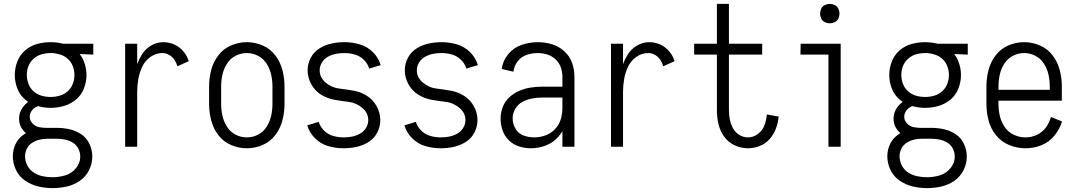

<svg xmlns="http://www.w3.org/2000/svg" viewBox="-20 -755 5540 988"><path d="M250 213Q213 213 177 204.5Q141 196 110 175Q79 154 62.5 120Q46 86 46 49Q46 17 59.5 -12.5Q73 -42 100 -61Q106 -66 113 -70Q100 -81 91 -96Q78 -118 78 -144Q78 -177 98 -204Q110 -220 125 -231Q117 -236 109 -243Q82 -266 69 -300Q56 -334 56 -369Q56 -404 69 -438Q82 -472 109 -495.5Q136 -519 170.5 -528.5Q205 -538 240 -538Q271 -538 301 -531L304 -530H460V-474L390 -477Q404 -459 412 -438Q425 -404 425 -369Q425 -334 412 -300Q399 -266 371.5 -243Q344 -220 310 -210Q276 -200 240 -200Q207 -200 175 -209Q158 -203 145.5 -188Q133 -173 133 -154Q133 -134 148.5 -118.5Q164 -103 185 -100Q202 -97 220 -97H226H274Q307 -97 339.5 -89.5Q372 -82 399.5 -63Q427 -44 441 -13Q455 18 455 51Q455 87 438 121Q421 155 390 176Q359 197 323 205Q287 213 250 213ZM250 157Q283 157 315.5 147.5Q348 138 370.5 111Q393 84 393 51Q393 30 383.5 10.5Q374 -9 355.5 -20.5Q337 -32 316 -36.5Q295 -41 274 -41H226H223H221Q201 -41 182 -36Q162 -31 144.5 -19.5Q127 -8 118 10.5Q109 29 109 49Q109 74 121 97Q133 120 154.5 133.5Q176 147 200.5 152Q225 157 250 157ZM225 -41H221H223ZM240 -256Q264 -256 287 -262.5Q310 -269 328 -285Q346 -301 354.5 -323.5Q363 -346 363 -369.5Q363 -393 354.5 -415Q346 -437 328 -453Q310 -469 287 -475Q270 -480 253 -482H240Q217 -482 194 -475.5Q171 -469 153 -453Q135 -437 126.5 -415Q118 -393 118 -369.5Q118 -346 126.5 -323.5Q135 -301 153 -285Q171 -269 194 -262.5Q217 -256 240 -256Z M624 0V-530H686V-425Q695 -450 710 -474Q728 -503 757.5 -520.5Q787 -538 820 -538Q850 -538 877 -526Q904 -514 923.5 -491Q943 -468 951 -440L893 -414Q888 -432 877.5 -447.5Q867 -463 850.5 -472.5Q834 -482 816 -482Q782 -482 754 -462Q726 -442 711.5 -411Q697 -380 691.5 -347Q686 -314 686 -281V0Z M1250 8Q1208 8 1168.5 -9Q1129 -26 1103 -60.5Q1077 -95 1066.5 -136.5Q1056 -178 1056 -220V-310Q1056 -352 1066.5 -393.5Q1077 -435 1103 -469.5Q1129 -504 1168.5 -521Q1208 -538 1250 -538Q1292 -538 1331.5 -521Q1371 -504 1397 -469.5Q1423 -435 1433.5 -393.5Q1444 -352 1444 -310V-220Q1444 -178 1433.5 -136.5Q1423 -95 1397 -60.5Q1371 -26 1331.5 -9Q1292 8 1250 8ZM1250 -48Q1281 -48 1308.5 -62.5Q1336 -77 1352.5 -103.5Q1369 -130 1375.5 -160Q1382 -190 1382 -220V-310Q1382 -340 1375.5 -370Q1369 -400 1352.5 -426.5Q1336 -453 1308.5 -467.5Q1281 -482 1250 -482Q1219 -482 1191.5 -467.5Q1164 -453 1147.5 -426.5Q1131 -400 1124.5 -370Q1118 -340 1118 -310V-220Q1118 -190 1124.5 -160Q1131 -130 1147.5 -103.5Q1164 -77 1191.5 -62.5Q1219 -48 1250 -48Z M1748 8Q1708 8 1669.5 -3Q1631 -14 1601.5 -43Q1572 -72 1561 -110L1620 -128Q1628 -102 1648 -82.5Q1668 -63 1694.5 -55.5Q1721 -48 1748 -48Q1770 -48 1791 -52Q1812 -56 1831.5 -66.5Q1851 -77 1863 -96Q1875 -115 1875 -137Q1875 -174 1844 -200Q1813 -226 1775.5 -230.5Q1738 -235 1701 -241.5Q1664 -248 1632 -268Q1600 -288 1581.5 -322Q1563 -356 1563 -393Q1563 -427 1579 -457.5Q1595 -488 1624 -506Q1653 -524 1686 -531Q1719 -538 1752 -538Q1792 -538 1830.5 -527Q1869 -516 1898.5 -487Q1928 -458 1939 -420L1880 -402Q1872 -428 1852 -447.5Q1832 -467 1805.5 -474.5Q1779 -482 1752 -482Q1730 -482 1709 -478Q1688 -474 1668.5 -463.5Q1649 -453 1637 -434Q1625 -415 1625 -393Q1625 -356 1656 -330Q1687 -304 1724.5 -299.5Q1762 -295 1799 -288.5Q1836 -282 1868 -262Q1900 -242 1918.5 -208Q1937 -174 1937 -137Q1937 -103 1921 -72.5Q1905 -42 1876 -24Q1847 -6 1814 1Q1781 8 1748 8Z M2248 8Q2208 8 2169.5 -3Q2131 -14 2101.5 -43Q2072 -72 2061 -110L2120 -128Q2128 -102 2148 -82.5Q2168 -63 2194.5 -55.5Q2221 -48 2248 -48Q2270 -48 2291 -52Q2312 -56 2331.5 -66.5Q2351 -77 2363 -96Q2375 -115 2375 -137Q2375 -174 2344 -200Q2313 -226 2275.5 -230.5Q2238 -235 2201 -241.5Q2164 -248 2132 -268Q2100 -288 2081.5 -322Q2063 -356 2063 -393Q2063 -427 2079 -457.5Q2095 -488 2124 -506Q2153 -524 2186 -531Q2219 -538 2252 -538Q2292 -538 2330.5 -527Q2369 -516 2398.5 -487Q2428 -458 2439 -420L2380 -402Q2372 -428 2352 -447.5Q2332 -467 2305.5 -474.5Q2279 -482 2252 -482Q2230 -482 2209 -478Q2188 -474 2168.5 -463.5Q2149 -453 2137 -434Q2125 -415 2125 -393Q2125 -356 2156 -330Q2187 -304 2224.5 -299.5Q2262 -295 2299 -288.5Q2336 -282 2368 -262Q2400 -242 2418.5 -208Q2437 -174 2437 -137Q2437 -103 2421 -72.5Q2405 -42 2376 -24Q2347 -6 2314 1Q2281 8 2248 8Z M2712 8Q2681 8 2651 -1.5Q2621 -11 2598.5 -33Q2576 -55 2566 -84.5Q2556 -114 2556 -144.5Q2556 -175 2567 -204Q2578 -233 2600.5 -254Q2623 -275 2650.5 -287Q2678 -299 2708 -304Q2738 -309 2769 -309H2874V-361Q2874 -385 2865.5 -409Q2857 -433 2838.5 -450Q2820 -467 2796 -474.5Q2772 -482 2747 -482Q2718 -482 2690 -472.5Q2662 -463 2643.5 -439Q2625 -415 2622 -386L2562 -400Q2567 -442 2595 -476Q2623 -510 2664 -524Q2705 -538 2747 -538Q2784 -538 2819.5 -527.5Q2855 -517 2883 -492Q2911 -467 2923.5 -432Q2936 -397 2936 -361V0H2874V-80Q2865 -65 2853 -51Q2827 -21 2789 -6.5Q2751 8 2712 8ZM2728 -48Q2758 -48 2786 -58Q2814 -68 2835 -89.5Q2856 -111 2865 -139.5Q2874 -168 2874 -198V-253H2769Q2743 -253 2717 -248Q2691 -243 2668 -230.5Q2645 -218 2631.5 -195Q2618 -172 2618 -146Q2618 -118 2632.5 -93Q2647 -68 2673.5 -58Q2700 -48 2728 -48Z M3124 0V-530H3186V-425Q3195 -450 3210 -474Q3228 -503 3257.5 -520.5Q3287 -538 3320 -538Q3350 -538 3377 -526Q3404 -514 3423.5 -491Q3443 -468 3451 -440L3393 -414Q3388 -432 3377.5 -447.5Q3367 -463 3350.5 -472.5Q3334 -482 3316 -482Q3282 -482 3254 -462Q3226 -442 3211.5 -411Q3197 -380 3191.5 -347Q3186 -314 3186 -281V0Z M3829 8Q3793 8 3760 -7.5Q3727 -23 3706 -52.5Q3685 -82 3677 -117Q3669 -152 3669 -188V-474H3552V-530H3669V-735H3731V-530H3902V-474H3731V-188Q3731 -164 3735.5 -140.5Q3740 -117 3751.5 -95.5Q3763 -74 3784 -61Q3805 -48 3829 -48Q3857 -48 3880.5 -66Q3904 -84 3914 -111Q3924 -138 3926 -166L3987 -155Q3984 -124 3973 -94Q3962 -64 3941 -40Q3920 -16 3890 -4Q3860 8 3829 8Z M4243 0V-474H4099L4100 -530H4306V0ZM4250 -635Q4237 -635 4224.5 -641Q4212 -647 4206 -659.5Q4200 -672 4200 -685Q4200 -698 4206 -710.5Q4212 -723 4224.5 -729Q4237 -735 4250 -735Q4263 -735 4275.5 -729Q4288 -723 4294 -710.5Q4300 -698 4300 -685Q4300 -672 4294 -659.5Q4288 -647 4275.5 -641Q4263 -635 4250 -635Z M4750 213Q4713 213 4677 204.5Q4641 196 4610 175Q4579 154 4562.5 120Q4546 86 4546 49Q4546 17 4559.5 -12.5Q4573 -42 4600 -61Q4606 -66 4613 -70Q4600 -81 4591 -96Q4578 -118 4578 -144Q4578 -177 4598 -204Q4610 -220 4625 -231Q4617 -236 4609 -243Q4582 -266 4569 -300Q4556 -334 4556 -369Q4556 -404 4569 -438Q4582 -472 4609 -495.5Q4636 -519 4670.5 -528.5Q4705 -538 4740 -538Q4771 -538 4801 -531L4804 -530H4960V-474L4890 -477Q4904 -459 4912 -438Q4925 -404 4925 -369Q4925 -334 4912 -300Q4899 -266 4871.5 -243Q4844 -220 4810 -210Q4776 -200 4740 -200Q4707 -200 4675 -209Q4658 -203 4645.5 -188Q4633 -173 4633 -154Q4633 -134 4648.5 -118.5Q4664 -103 4685 -100Q4702 -97 4720 -97H4726H4774Q4807 -97 4839.5 -89.5Q4872 -82 4899.5 -63Q4927 -44 4941 -13Q4955 18 4955 51Q4955 87 4938 121Q4921 155 4890 176Q4859 197 4823 205Q4787 213 4750 213ZM4750 157Q4783 157 4815.5 147.5Q4848 138 4870.5 111Q4893 84 4893 51Q4893 30 4883.5 10.5Q4874 -9 4855.5 -20.5Q4837 -32 4816 -36.5Q4795 -41 4774 -41H4726H4723H4721Q4701 -41 4682 -36Q4662 -31 4644.5 -19.5Q4627 -8 4618 10.5Q4609 29 4609 49Q4609 74 4621 97Q4633 120 4654.5 133.5Q4676 147 4700.5 152Q4725 157 4750 157ZM4725 -41H4721H4723ZM4740 -256Q4764 -256 4787 -262.5Q4810 -269 4828 -285Q4846 -301 4854.5 -323.5Q4863 -346 4863 -369.5Q4863 -393 4854.5 -415Q4846 -437 4828 -453Q4810 -469 4787 -475Q4770 -480 4753 -482H4740Q4717 -482 4694 -475.5Q4671 -469 4653 -453Q4635 -437 4626.5 -415Q4618 -393 4618 -369.5Q4618 -346 4626.5 -323.5Q4635 -301 4653 -285Q4671 -269 4694 -262.5Q4717 -256 4740 -256Z M5257 8Q5214 8 5173.5 -8.5Q5133 -25 5105.5 -59Q5078 -93 5067 -135Q5056 -177 5056 -220V-310Q5056 -352 5066.5 -393.5Q5077 -435 5103 -469.5Q5129 -504 5168.5 -521Q5208 -538 5250 -538Q5292 -538 5331.5 -521Q5371 -504 5397 -469.5Q5423 -435 5433.5 -393.5Q5444 -352 5444 -310V-237H5118V-220Q5118 -189 5125 -158.5Q5132 -128 5150 -101.5Q5168 -75 5197 -61.5Q5226 -48 5257 -48Q5287 -48 5315.5 -61Q5344 -74 5362 -99Q5380 -124 5388 -153L5445 -130Q5433 -90 5405.5 -56.5Q5378 -23 5338.5 -7.5Q5299 8 5257 8ZM5118 -293H5382V-310Q5382 -340 5375.5 -370Q5369 -400 5352.5 -426.5Q5336 -453 5308.5 -467.5Q5281 -482 5250 -482Q5219 -482 5191.5 -467.5Q5164 -453 5147.5 -426.5Q5131 -400 5124.5 -370Q5118 -340 5118 -310Z"/></svg>

Font: Iosevka SS01 Light
Style: Regular
Weight: 300
Monospace: yes
Designer: Belleve Invis
Foundry: Belleve Invis
Version: 2.3.3; ttfautohint (v1.8.3)